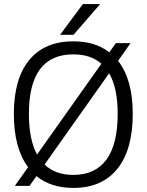

<svg xmlns="http://www.w3.org/2000/svg" viewBox="-20 -913 720 943"><path d="M632 -354Q632 -178 556.5 -84Q481 10 340 10Q231 10 159 -48L125 0H53L118 -92Q48 -185 48 -354Q48 -526 123.5 -618Q199 -710 340 -710Q448 -710 517 -656L549 -701H621L560 -614Q632 -522 632 -354ZM162 -154 478 -600Q426 -646 340 -646Q122 -646 122 -354Q122 -227 162 -154ZM558 -354Q558 -481 516 -553L199 -105Q251 -54 340 -54Q448 -54 503 -129.5Q558 -205 558 -354ZM387 -893H472L341 -742H275Z"/></svg>

Font: Krub
Style: Regular
Weight: 400
Designer: Ekaluck Peanpanawate
Foundry: Cadson Demak Co.,Ltd.
Version: Version 1.000; ttfautohint (v1.6)